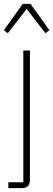

<svg xmlns="http://www.w3.org/2000/svg" viewBox="-30 -768 274 988"><path d="M13 170H90V-508H124V156Q124 180 113.5 190Q103 200 80 200H13ZM127 -748 224 -613 204 -597 107 -722 10 -597 -10 -613 87 -748Z"/></svg>

Font: IBM Plex Sans Cond ExtLt
Style: Regular
Weight: 200
Width: 3
Designer: Mike Abbink, Paul van der Laan, Pieter van Rosmalen
Foundry: Bold Monday
Version: Version 1.3